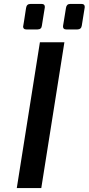

<svg xmlns="http://www.w3.org/2000/svg" viewBox="-20 -952 449 972"><path d="M65 0 182 -738H306L189 0ZM315 -803Q299 -803 299 -818Q299 -819 299.5 -823Q300 -827 303.5 -847Q307 -867 314 -912Q317 -932 335 -932H393Q409 -932 409 -917Q409 -917 408.5 -912Q408 -907 404.5 -887.5Q401 -868 394 -822Q391 -803 372 -803ZM113 -803Q97 -803 97 -818Q97 -819 98 -823Q99 -827 102 -847Q105 -867 112 -912Q115 -932 134 -932H191Q207 -932 207 -917Q207 -917 206.5 -912Q206 -907 202.5 -887.5Q199 -868 192 -822Q190 -803 170 -803Z"/></svg>

Font: Exo Thin SemiBold
Style: Italic
Weight: 600
Italic angle: -9°
Version: Version 2.000